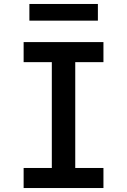

<svg xmlns="http://www.w3.org/2000/svg" viewBox="-20 -947 640 967"><path d="M99 0V-101H241V-634H99V-735H501V-634H359V-101H501V0ZM128 -843V-927H473V-843Z"/></svg>

Font: Iosevka HT Extended
Style: Bold
Weight: 700
Width: 7
Monospace: yes
Designer: Belleve Invis
Foundry: Belleve Invis
Version: Version 32.3.0; ttfautohint (v1.8.4)